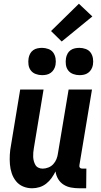

<svg xmlns="http://www.w3.org/2000/svg" viewBox="-20 -999 540 1027"><path d="M152 8Q126 8 103.5 -1.5Q81 -11 66 -29.5Q51 -48 43 -71.5Q35 -95 33 -120.5Q31 -146 32.5 -172Q34 -198 39 -223L88 -520H213L161 -206Q159 -195 158 -183Q157 -171 157.5 -159.5Q158 -148 161 -137Q164 -126 169.5 -116.5Q175 -107 185.5 -102Q196 -97 208 -97Q223 -97 238.5 -103Q254 -109 265 -121Q276 -133 282 -148Q288 -163 290 -179L347 -520H472L405 -117Q404 -113 404.5 -109Q405 -105 407.5 -102Q410 -99 414 -98Q418 -97 422 -97H442L441 8H404Q381 8 359.5 4Q338 0 320 -11.5Q302 -23 291 -41.5Q280 -60 277 -82Q268 -64 256 -47Q244 -30 227.5 -17Q211 -4 191.5 2Q172 8 152 8ZM405 -597Q388 -597 371.5 -603Q355 -609 345 -622Q335 -635 332.5 -652.5Q330 -670 333 -688Q335 -700 341 -711.5Q347 -723 357.5 -730.5Q368 -738 380.5 -740.5Q393 -743 405 -743Q422 -743 438.5 -737Q455 -731 464.5 -718Q474 -705 477 -687.5Q480 -670 477 -652Q475 -640 468.5 -628.5Q462 -617 451.5 -609.5Q441 -602 429 -599.5Q417 -597 405 -597ZM205 -597Q188 -597 171.5 -603Q155 -609 145 -622Q135 -635 132.5 -652.5Q130 -670 133 -688Q135 -700 141 -711.5Q147 -723 157.5 -730.5Q168 -738 180.5 -740.5Q193 -743 205 -743Q222 -743 238.5 -737Q255 -731 264.5 -718Q274 -705 277 -687.5Q280 -670 277 -652Q275 -640 268.5 -628.5Q262 -617 251.5 -609.5Q241 -602 229 -599.5Q217 -597 205 -597ZM310 -777 253 -833 402 -979 474 -911Z"/></svg>

Font: Iosevka Term Curly Extrabold
Style: Italic
Weight: 800
Italic angle: -9°
Designer: Belleve Invis
Foundry: Belleve Invis
Version: Version 32.3.0